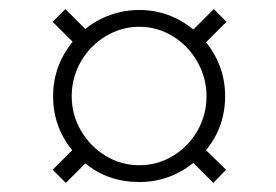

<svg xmlns="http://www.w3.org/2000/svg" viewBox="-20 -512 609 423"><path d="M139 -181Q97 -233 97 -300Q97 -367 140 -420L96 -464L124 -492L168 -448Q192 -468 223 -479Q254 -490 287 -490Q353 -490 406 -447L451 -492L479 -464L434 -419Q476 -366 476 -300Q476 -233 434 -181L478 -138L450 -109L406 -153Q353 -111 287 -111Q218 -111 168 -152L125 -109L96 -138ZM287 -148Q327 -148 361 -168.5Q395 -189 415 -224Q435 -259 435 -300Q435 -340 415 -375.5Q395 -411 361 -432Q327 -453 287 -453Q247 -453 212.5 -432Q178 -411 158 -376Q138 -341 138 -300Q138 -259 158.5 -224Q179 -189 213 -168.5Q247 -148 287 -148Z"/></svg>

Font: Playfair Display
Style: Italic
Weight: 400
Italic angle: -14°
Designer: Claus Eggers Sørensen
Foundry: Claus Eggers Sørensen
Version: Version 1.200; ttfautohint (v1.6)